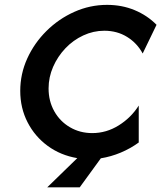

<svg xmlns="http://www.w3.org/2000/svg" viewBox="-20 -658 680 809"><path d="M179.2 131.2 305.6 8.3Q235.4 -3.5 181.2 -43.1Q127.1 -82.6 96.2 -142.7Q65.3 -202.8 65.3 -275Q65.3 -346.5 94.8 -411.5Q124.3 -476.4 175.7 -527.4Q227.1 -578.5 293.1 -608Q359 -637.5 431.2 -637.5Q493.8 -637.5 547.2 -615.3Q600.7 -593.1 639.6 -553.5L581.2 -432.6Q557.6 -476.4 515.6 -502.4Q473.6 -528.5 419.4 -528.5Q373.6 -528.5 330.9 -508.7Q288.2 -488.9 255.6 -454.5Q222.9 -420.1 203.8 -376.4Q184.7 -332.6 184.7 -285.4Q184.7 -231.9 208.7 -189.2Q232.6 -146.5 274.7 -121.9Q316.7 -97.2 368.8 -97.2Q428.5 -97.2 480.6 -129.9Q532.6 -162.5 564.6 -213.2V-57.6Q529.2 -31.9 488.5 -14.9Q447.9 2.1 404.9 9L316 131.2Z"/></svg>

Font: Afacad SemiBold
Style: Italic
Weight: 600
Italic angle: -14°
Designer: Kristian Moeller
Foundry: Dicotype
Version: Version 1.000